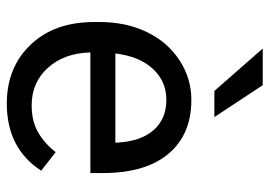

<svg xmlns="http://www.w3.org/2000/svg" viewBox="-135 -655 800 570"><g transform="rotate(90 265.0 -370.0)"><path d="M45.4 0ZM287.6 9.8Q180.2 9.8 112.8 -60.8Q45.4 -131.3 45.4 -249.5V-266.1Q45.4 -344.7 75.4 -406.5Q105.5 -468.3 159.4 -503.2Q213.4 -538.1 276.4 -538.1Q379.4 -538.1 436.5 -470.2Q493.7 -402.3 493.7 -275.9V-238.3H135.7Q137.7 -160.2 181.4 -112.1Q225.1 -64 292.5 -64Q340.3 -64 373.5 -83.5Q406.7 -103 431.6 -135.3L486.8 -92.3Q420.4 9.8 287.6 9.8ZM276.4 -463.9Q221.7 -463.9 184.6 -424.1Q147.5 -384.3 138.7 -312.5H403.3V-319.3Q399.4 -388.2 366.2 -426Q333 -463.9 276.4 -463.9ZM327.6 -606.4H250L124 -750H232.9Z"/></g></svg>

Font: Roboto-o
Style: o-Regular
Weight: 400
Designer: Google
Version: Version 2.134; 2016; ttfautohint (v1.6)